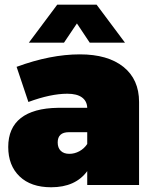

<svg xmlns="http://www.w3.org/2000/svg" viewBox="-20 -789 653 819"><path d="M15.1 -162.1Q15.1 -243.2 68.8 -285.4Q122.6 -327.6 227.1 -329.1H352.1Q351.1 -357.9 329.6 -373.5Q308.1 -389.2 267.1 -389.2Q196.3 -389.2 101.1 -354L50.8 -503.9Q195.3 -557.1 320.8 -557.1Q439.9 -557.1 506.6 -503.7Q573.2 -450.2 573.2 -354V0H352.1V-59.1Q301.8 9.8 198.2 9.8Q111.8 9.8 63.5 -36.6Q15.1 -83 15.1 -162.1ZM103 -606.9 224.1 -769H392.1L513.2 -606.9H362.8L308.1 -689L252.9 -606.9ZM226.1 -181.2Q226.1 -158.7 239 -145.8Q252 -132.8 275.9 -132.8Q297.9 -132.8 318.4 -143.8Q338.9 -154.8 352.1 -174.8V-225.1H273.9Q226.1 -225.1 226.1 -181.2Z"/></svg>

Font: Trueno Black
Style: Regular
Weight: 900
Designer: Julieta Ulanovsky
Foundry: Julieta Ulanovsky
Version: Version 3.001b | FøM Fix